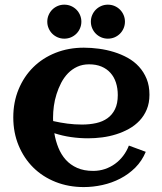

<svg xmlns="http://www.w3.org/2000/svg" viewBox="-20 -779 686 811"><path d="M204.6 -267.6Q234.9 -260.7 265.1 -256.8Q295.4 -252.9 326.2 -252.9Q358.4 -252.9 386 -259Q413.6 -265.1 433.8 -279.5Q454.1 -293.9 465.8 -317.9Q477.5 -341.8 477.5 -377.4Q477.5 -406.2 469.7 -430.2Q461.9 -454.1 446.5 -471.2Q431.2 -488.3 408.7 -497.8Q386.2 -507.3 356.4 -507.3Q328.6 -507.3 306.4 -497.1Q284.2 -486.8 267.3 -469.5Q250.5 -452.1 238.5 -429.2Q226.6 -406.2 218.8 -381.3Q210.9 -356.4 207.5 -331.1Q204.1 -305.7 204.1 -283.2Q204.1 -279.3 204.1 -275.4Q204.1 -271.5 204.6 -267.6ZM611.3 -378.9Q611.3 -344.2 600.1 -317.1Q588.9 -290 569.6 -269.5Q550.3 -249 524.9 -234.9Q499.5 -220.7 470.7 -211.7Q441.9 -202.6 411.4 -198.7Q380.9 -194.8 352.1 -194.8Q315.4 -194.8 279.8 -200Q244.1 -205.1 209.5 -216.3Q214.8 -184.1 226.6 -155Q238.3 -126 257.8 -104.2Q277.3 -82.5 305.9 -69.8Q334.5 -57.1 373.5 -57.1Q399.4 -57.1 422.9 -64.9Q446.3 -72.8 465.8 -86.9Q485.4 -101.1 500.2 -120.6Q515.1 -140.1 524.4 -164.1L595.7 -137.7Q579.6 -99.1 551.5 -71Q523.4 -43 488 -24.7Q452.6 -6.3 412.8 2.4Q373 11.2 334 11.2Q269.5 11.2 214.8 -10.5Q160.2 -32.2 120.6 -71.3Q81.1 -110.4 58.6 -164.6Q36.1 -218.8 36.1 -283.2Q36.1 -347.7 58.6 -401.9Q81.1 -456.1 120.6 -495.1Q160.2 -534.2 214.8 -555.9Q269.5 -577.6 334 -577.6Q365.2 -577.6 397.9 -573.2Q430.7 -568.8 461.4 -559.3Q492.2 -549.8 519.5 -534.7Q546.9 -519.5 567.1 -497.3Q587.4 -475.1 599.4 -445.8Q611.3 -416.5 611.3 -378.9ZM507.8 -687.5Q507.8 -672.9 502.2 -659.7Q496.6 -646.5 486.8 -636.7Q477.1 -627 463.9 -621.3Q450.7 -615.7 435.5 -615.7Q420.9 -615.7 407.7 -621.3Q394.5 -627 384.8 -636.7Q375 -646.5 369.4 -659.7Q363.8 -672.9 363.8 -687.5Q363.8 -702.1 369.4 -715.3Q375 -728.5 384.8 -738.3Q394.5 -748 407.7 -753.7Q420.9 -759.3 435.5 -759.3Q450.7 -759.3 463.9 -753.7Q477.1 -748 486.8 -738.3Q496.6 -728.5 502.2 -715.3Q507.8 -702.1 507.8 -687.5ZM323.7 -687.5Q323.7 -672.9 318.1 -659.7Q312.5 -646.5 302.7 -636.7Q293 -627 279.8 -621.3Q266.6 -615.7 251.5 -615.7Q236.8 -615.7 223.6 -621.3Q210.4 -627 200.7 -636.7Q190.9 -646.5 185.3 -659.7Q179.7 -672.9 179.7 -687.5Q179.7 -702.1 185.3 -715.3Q190.9 -728.5 200.7 -738.3Q210.4 -748 223.6 -753.7Q236.8 -759.3 251.5 -759.3Q266.6 -759.3 279.8 -753.7Q293 -748 302.7 -738.3Q312.5 -728.5 318.1 -715.3Q323.7 -702.1 323.7 -687.5Z"/></svg>

Font: Aclonica
Style: Regular
Weight: 400
Version: Version 1.001